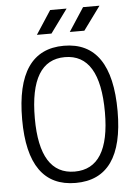

<svg xmlns="http://www.w3.org/2000/svg" viewBox="-60 -939 706 994"><g transform="rotate(-5 293.0 -442.5)"><path d="M293 9.8C457.5 9.8 541 -106.4 541 -341.8C541 -583 457.5 -703.1 293 -703.1C128.4 -703.1 44.9 -583 44.9 -341.8C44.9 -106.4 128.4 9.8 293 9.8ZM293 -49.3C171.9 -49.3 110.8 -147 110.8 -341.8C110.8 -543.9 171.9 -644 293 -644C414.1 -644 475.1 -543.9 475.1 -341.8C475.1 -147 414.1 -49.3 293 -49.3ZM159.2 -771.5H234.9L324.2 -893.6H238.8ZM330.1 -771.5H405.8L495.1 -893.6H409.7Z"/></g></svg>

Font: Cascadia Mono NF Light
Style: Regular
Weight: 300
Monospace: yes
Designer: Aaron Bell
Foundry: Saja Typeworks
Version: Version 2404.023